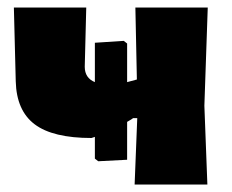

<svg xmlns="http://www.w3.org/2000/svg" viewBox="-20 -492 619 512"><path d="M242 -62 233 -69V-127L224 -124Q121 -124 72.5 -160.5Q24 -197 22 -275L17 -472H210L206 -314Q206 -284 233 -273V-378L310 -383L319 -376V-273Q339 -278 345 -280L341 -472H534L525 -210L533 0H339L346 -177H335Q333 -175 319 -167V-66Z"/></svg>

Font: Alegreya Sans Black
Style: Regular
Weight: 900
Designer: Juan Pablo del Peral
Foundry: Huerta Tipografica
Version: Version 2.007